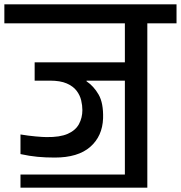

<svg xmlns="http://www.w3.org/2000/svg" viewBox="-56 -861 830 881"><path d="M417 -318Q414 -236 358 -187Q302 -138 195 -138Q153 -138 116 -141.5Q79 -145 38 -154V-244Q74 -238 107.5 -235Q141 -232 157 -232Q219 -231 255 -247Q291 -263 306.5 -292Q322 -321 322 -356Q322 -377 316.5 -400.5Q311 -424 295.5 -444.5Q280 -465 250.5 -478Q221 -491 173 -491H103V-575H517V-754H-36V-841H754V-754H620V0H517V-491H341V-488Q374 -466 396.5 -427Q419 -388 417 -318ZM38 -60H547V0H38Z"/></svg>

Font: Matangi SemiBold
Style: Regular
Weight: 600
Designer: Prashant Pant
Foundry: The Graphic Ant
Version: Version 3.002